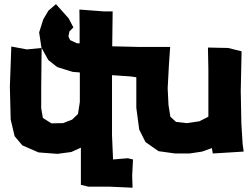

<svg xmlns="http://www.w3.org/2000/svg" viewBox="-20 -709 1186 903"><path d="M774.4 -402.3 780.3 -488.3H630.9L507.8 -491.2L509.8 -655.3H469.7L353.5 -664.1L354.5 -579.1V-504.9L340.8 -505.9L309.6 -520.5L301.8 -538.1L306.6 -561.5L325.2 -580.1L302.7 -623L243.2 -689.5L208 -659.2L183.6 -618.2L164.1 -556.6L174.8 -485.4L207 -426.8L249 -393.6L321.3 -371.1L355.5 -368.2V-229.5L346.7 -172.9L319.3 -146.5L276.4 -129.9L221.7 -128.9L181.6 -154.3L173.8 -200.2V-296.9L175.8 -483.4L106.4 -476.6L33.2 -490.2L26.4 -300.8L30.3 -146.5L48.8 -68.4L85 -25.4L161.1 7.8L250 14.6L315.4 5.9L360.4 -14.6V39.1V160.2L395.5 168.9H494.1L603.5 173.8L601.6 117.2L605.5 41L581.1 35.2L511.7 41L506.8 -73.2V-337.9V-355.5L592.8 -349.6L621.1 -345.7V-202.1L634.8 -99.6L664.1 -41L725.6 2L802.7 12.7H873L930.7 3.9L976.6 -12.7L980.5 12.7L1016.6 10.7L1126 3.9L1121.1 -32.2L1115.2 -127.9L1112.3 -281.2L1116.2 -467.8L1052.7 -483.4L958 -485.4L960 -383.8V-222.7V-160.2L918 -138.7L858.4 -129.9L807.6 -135.7L781.2 -160.2L772.5 -214.8L768.6 -293.9Z"/></svg>

Font: MaokenAssortedSans-TC
Style: Regular
Weight: 500
Version: Version 0.83